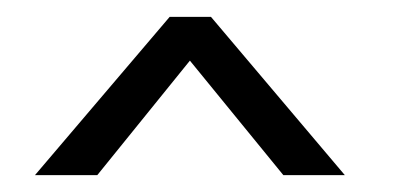

<svg xmlns="http://www.w3.org/2000/svg" viewBox="-20 -692 468 228"><path d="M389.5 -484H316.5L205.5 -620L95.5 -484H21.5L181.5 -672H230.5Z"/></svg>

Font: League Spartan
Style: Regular
Weight: 350
Foundry: The League of Moveable Type
Version: Version 2.002